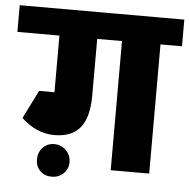

<svg xmlns="http://www.w3.org/2000/svg" viewBox="-76 -711 799 810"><g transform="rotate(5 323.5 -305.5)"><path d="M-25 -547V-660H368V-547ZM153 -306V-630H313V-306ZM168 -127V-267Q191 -267 203.5 -275.5Q216 -284 216 -307H313Q313 -215 277.5 -171Q242 -127 168 -127ZM28 -187 88 -297Q137 -267 168 -267V-127Q92 -127 28 -187ZM28 -187 88 -307H240V-187ZM418 0V-645H581V0ZM328 -547V-660H672V-547ZM172 49Q142 49 123 30Q104 11 104 -19Q104 -48 123 -68.5Q142 -89 172 -89Q201 -89 221.5 -68.5Q242 -48 242 -19Q242 11 221.5 30Q201 49 172 49Z"/></g></svg>

Font: Akshar Light
Style: Bold
Weight: 700
Version: Version 1.100